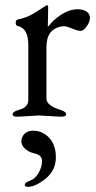

<svg xmlns="http://www.w3.org/2000/svg" viewBox="-20 -450 374 745"><path d="M88.9 274.9Q75.7 274.9 76.2 266.6Q76.2 258.8 96.7 251Q117.2 243.2 129.9 220.7Q142.6 198.2 143.1 174.8Q143.1 151.4 112.8 145Q93.8 141.1 78.1 127.9Q62.5 114.3 63 97.7Q63 81.1 75.7 68.8Q88.4 56.6 108.9 57.1Q145 57.1 170.9 85Q196.8 112.3 196.8 161.1Q196.8 210 157.7 242.7Q117.7 274.9 88.9 274.9ZM280.8 -414.1Q301.8 -414.1 315.4 -405.3Q329.1 -396.5 329.1 -380.9Q329.1 -365.2 316.4 -347.7Q303.7 -330.1 293 -330.1Q282.2 -330.1 260.7 -338.9Q240.2 -347.7 230 -348.1Q201.2 -348.1 180.7 -329.1Q160.2 -310.1 160.2 -264.2V-66.9Q161.1 -40 213.9 -23.9Q236.8 -16.6 236.8 -6.8Q236.8 2.9 216.8 2.9L129.9 -2L48.8 2.9Q28.8 2.9 28.8 -6.3Q28.8 -15.6 46.9 -21.5Q64.9 -27.3 70.8 -30.3Q76.2 -33.2 83 -41Q89.8 -48.8 89.8 -62V-276.9Q89.8 -339.8 48.8 -349.1Q41 -350.6 41 -361.3Q41 -372.1 47.9 -374Q85.9 -381.8 112.3 -398.9Q138.7 -416 149.4 -422.4Q160.2 -428.7 160.2 -429.7Q160.2 -430.7 162.6 -430.2Q165 -430.2 167 -422.9L165.5 -346.2Q167 -346.7 175.8 -357.4Q184.6 -368.2 189 -371.1Q236.8 -414.1 280.8 -414.1Z"/></svg>

Font: EBGaramond
Style: Regular
Weight: 400
Version: Version 000.012g